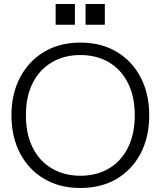

<svg xmlns="http://www.w3.org/2000/svg" viewBox="-20 -924 800 956"><path d="M380 12Q277 12 200 -33.5Q123 -79 80 -160.5Q37 -242 37 -350Q37 -457 80 -538.5Q123 -620 200 -666Q277 -712 380 -712Q484 -712 561 -666Q638 -620 680.5 -538.5Q723 -457 723 -350Q723 -242 680.5 -160.5Q638 -79 561 -33.5Q484 12 380 12ZM380 -49Q461 -49 522 -85Q583 -121 617 -188.5Q651 -256 651 -350Q651 -444 617 -511Q583 -578 522 -614Q461 -650 380 -650Q300 -650 238.5 -614Q177 -578 143 -511Q109 -444 109 -350Q109 -256 143 -188.5Q177 -121 238.5 -85Q300 -49 380 -49ZM406 -801V-904H502V-801ZM257 -801V-904H353V-801Z"/></svg>

Font: Host Grotesk Light Light
Style: Regular
Weight: 300
Version: Version 1.003